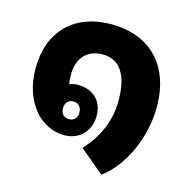

<svg xmlns="http://www.w3.org/2000/svg" viewBox="-90 -575 728 746"><g transform="rotate(15 274.5 -201.5)"><path d="M382 86C465 24 522 -100 522 -224C522 -389 427 -489 268 -489C120 -489 28 -396 28 -249C28 -180 47 -122 86 -78C117 -44 159 -25 202 -25C263 -25 305 -68 305 -130C305 -190 266 -228 203 -228C192 -228 181 -226 170 -221C168 -232 167 -244 167 -260C167 -327 205 -367 267 -367C336 -367 372 -312 372 -210C372 -130 342 -58 284 4ZM204 -90C184 -90 171 -103 171 -125C171 -147 183 -161 204 -161C224 -161 237 -147 237 -125C237 -103 224 -90 204 -90Z"/></g></svg>

Font: Noto Sans Thai Looped UI Narrow ExtraBold
Style: Regular
Weight: 800
Width: 4
Designer: Cadson Demak Team
Foundry: Cadson Demak Co., Ltd.
Version: Version 1.000